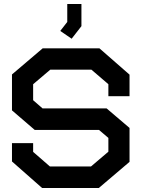

<svg xmlns="http://www.w3.org/2000/svg" viewBox="-20 -942 709 962"><path d="M475 0H191L40 -133V-225H146V-181L230 -108H436L523 -182V-251L476 -291H154L40 -389V-569L194 -700H478L629 -568V-460H523V-520L438 -593H232L146 -520V-440L193 -399H514L629 -301V-131ZM282 -787 317 -832V-922H388V-811L339 -748Z"/></svg>

Font: Turret Road ExtraBold
Style: Regular
Weight: 800
Designer: Noponies
Foundry: Noponies
Version: Version 1.001; ttfautohint (v1.8)